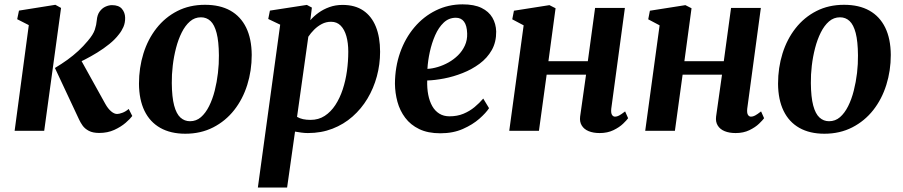

<svg xmlns="http://www.w3.org/2000/svg" viewBox="-20 -586 4045 860"><path d="M45.5 0 109 -473.5 57 -500 65 -538.5 228 -564.5 253.5 -550.5 178 0ZM424.5 9.5Q395.5 9.5 377.8 0Q360 -9.5 350.2 -23.2Q340.5 -37 334.5 -50L226 -281.5Q256 -299.5 282 -318.2Q308 -337 330.8 -358Q353.5 -379 373 -402.5Q397.5 -431 404.8 -453.2Q412 -475.5 413.5 -495Q415.5 -519.5 426.5 -534.5Q437.5 -549.5 452.5 -556.2Q467.5 -563 481.5 -563Q512 -563 526 -546.5Q540 -530 540.5 -507Q541 -484 532.8 -465.2Q524.5 -446.5 512.5 -432Q495.5 -409.5 469.8 -388.8Q444 -368 415.5 -350.5Q387 -333 359.5 -319Q332 -305 310.5 -295.5L330 -340L451.5 -121Q463.5 -99.5 477.5 -87.5Q491.5 -75.5 504.5 -75.5Q513.5 -75.5 528 -80.8Q542.5 -86 556.5 -98L572.5 -66.5Q563.5 -54 542.8 -36Q522 -18 492 -4.2Q462 9.5 424.5 9.5Z M898 -564.5Q965.5 -564.5 1011.8 -538.5Q1058 -512.5 1082.5 -462.5Q1107 -412.5 1107.5 -340Q1107.5 -269.5 1087.5 -205.8Q1067.5 -142 1029 -93Q990.5 -44 935 -15.5Q879.5 13 810 13Q744.5 13 698 -13.2Q651.5 -39.5 627.2 -89.5Q603 -139.5 602.5 -211Q602.5 -282.5 622.5 -346.5Q642.5 -410.5 681 -459.5Q719.5 -508.5 774.2 -536.5Q829 -564.5 898 -564.5ZM880 -508.5Q852 -508.5 830.8 -490Q809.5 -471.5 794 -440.5Q778.5 -409.5 768.5 -371Q758.5 -332.5 753.8 -292Q749 -251.5 749.5 -214Q750 -151 760 -113.5Q770 -76 788.2 -59.5Q806.5 -43 831 -43Q859 -43 880 -61.2Q901 -79.5 916.5 -110.5Q932 -141.5 941.8 -180Q951.5 -218.5 956.2 -259.2Q961 -300 960.5 -338Q960 -401 950.2 -438.2Q940.5 -475.5 922.8 -492Q905 -508.5 880 -508.5Z M1135 254 1235 -475.5 1181.5 -501 1189 -538.5 1354.5 -564 1377 -552 1370 -495.5Q1385.5 -513.5 1407 -529Q1428.5 -544.5 1455.5 -554.2Q1482.5 -564 1514.5 -564Q1570 -564 1607.2 -538.8Q1644.5 -513.5 1663.5 -466.5Q1682.5 -419.5 1682.5 -354Q1682.5 -297.5 1668 -244Q1653.5 -190.5 1626 -144.5Q1598.5 -98.5 1559 -63.8Q1519.5 -29 1469.2 -9.5Q1419 10 1359 10Q1345.5 10 1330.5 8Q1315.5 6 1301.5 3.5L1266 254ZM1310.5 -62.5Q1322.5 -55.5 1337.5 -52.2Q1352.5 -49 1371 -49Q1407 -49 1434.5 -67Q1462 -85 1482 -115.5Q1502 -146 1515 -185.2Q1528 -224.5 1534 -268Q1540 -311.5 1540 -354.5Q1540 -393.5 1531.5 -423.8Q1523 -454 1506 -471.2Q1489 -488.5 1463 -488.5Q1440.5 -488.5 1421.5 -478.5Q1402.5 -468.5 1387.2 -453.2Q1372 -438 1361 -421.5Z M2170.5 -101.5Q2157 -80.5 2127.2 -54.2Q2097.5 -28 2053.5 -8.5Q2009.5 11 1952.5 11Q1896.5 11 1857.8 -7.8Q1819 -26.5 1795 -58.5Q1771 -90.5 1760.2 -130Q1749.5 -169.5 1749 -211Q1749.5 -286 1772.2 -350.5Q1795 -415 1836 -463.5Q1877 -512 1932.2 -539.2Q1987.5 -566.5 2052 -566.5Q2104 -566.5 2136.8 -550.5Q2169.5 -534.5 2185.5 -507Q2201.5 -479.5 2202.5 -445Q2203 -397.5 2182.8 -361.8Q2162.5 -326 2128 -300.5Q2093.5 -275 2052.2 -258.8Q2011 -242.5 1969.5 -234.5Q1928 -226.5 1893.5 -225.5Q1892.5 -190.5 1898.2 -161.2Q1904 -132 1916.2 -110.5Q1928.5 -89 1947.8 -77Q1967 -65 1993.5 -65Q2028 -65 2055.8 -76.5Q2083.5 -88 2105.5 -106.2Q2127.5 -124.5 2144.5 -144.5ZM2022 -506.5Q1990.5 -506.5 1967.5 -484.8Q1944.5 -463 1929.2 -428.2Q1914 -393.5 1905.2 -353.5Q1896.5 -313.5 1894.5 -277.5Q1916 -278.5 1940.5 -285.8Q1965 -293 1988.8 -306.2Q2012.5 -319.5 2031.8 -338.5Q2051 -357.5 2062.2 -382Q2073.5 -406.5 2072.5 -436Q2071.5 -471.5 2058.5 -489Q2045.5 -506.5 2022 -506.5Z M2718 -99.5Q2716 -80.5 2721 -72Q2726 -63.5 2735 -63.5Q2743.5 -63.5 2753 -68.5Q2762.5 -73.5 2780 -87L2793.5 -56.5Q2788 -48.5 2771.2 -32.2Q2754.5 -16 2727.8 -3Q2701 10 2666 10Q2637.5 10 2616.8 1.5Q2596 -7 2585.8 -23.8Q2575.5 -40.5 2578.5 -64L2605 -251.5H2428.5L2394 0H2261L2325.5 -472.5L2274.5 -499.5L2282 -538L2441 -563L2468.5 -549L2436.5 -312H2613L2645.5 -550.5H2779Z M3327 -99.5Q3325 -80.5 3330 -72Q3335 -63.5 3344 -63.5Q3352.5 -63.5 3362 -68.5Q3371.5 -73.5 3389 -87L3402.5 -56.5Q3397 -48.5 3380.2 -32.2Q3363.5 -16 3336.8 -3Q3310 10 3275 10Q3246.5 10 3225.8 1.5Q3205 -7 3194.8 -23.8Q3184.5 -40.5 3187.5 -64L3214 -251.5H3037.5L3003 0H2870L2934.5 -472.5L2883.5 -499.5L2891 -538L3050 -563L3077.5 -549L3045.5 -312H3222L3254.5 -550.5H3388Z M3760.5 -564.5Q3828 -564.5 3874.2 -538.5Q3920.5 -512.5 3945 -462.5Q3969.5 -412.5 3970 -340Q3970 -269.5 3950 -205.8Q3930 -142 3891.5 -93Q3853 -44 3797.5 -15.5Q3742 13 3672.5 13Q3607 13 3560.5 -13.2Q3514 -39.5 3489.8 -89.5Q3465.5 -139.5 3465 -211Q3465 -282.5 3485 -346.5Q3505 -410.5 3543.5 -459.5Q3582 -508.5 3636.8 -536.5Q3691.5 -564.5 3760.5 -564.5ZM3742.5 -508.5Q3714.5 -508.5 3693.2 -490Q3672 -471.5 3656.5 -440.5Q3641 -409.5 3631 -371Q3621 -332.5 3616.2 -292Q3611.5 -251.5 3612 -214Q3612.5 -151 3622.5 -113.5Q3632.5 -76 3650.8 -59.5Q3669 -43 3693.5 -43Q3721.5 -43 3742.5 -61.2Q3763.5 -79.5 3779 -110.5Q3794.5 -141.5 3804.2 -180Q3814 -218.5 3818.8 -259.2Q3823.5 -300 3823 -338Q3822.5 -401 3812.8 -438.2Q3803 -475.5 3785.2 -492Q3767.5 -508.5 3742.5 -508.5Z"/></svg>

Font: Merriweather 28pt
Style: Bold Italic
Weight: 700
Italic angle: -7.8°
Version: Version 2.101